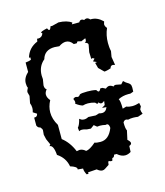

<svg xmlns="http://www.w3.org/2000/svg" viewBox="-93 -655 631 734"><g transform="rotate(-15 222.0 -288.0)"><path d="M160.2 5.4Q152.8 -8.3 152.8 -17.6V-19.5L131.8 -21.5L132.3 -23.4Q132.3 -32.7 106.9 -40.5Q100.6 -75.7 69.8 -95.7Q66.9 -135.3 50.8 -135.3L55.7 -141.1L45.4 -164.1L41 -183.1L42.5 -200.7Q42.5 -206.1 35.2 -213.9Q27.3 -213.9 22.5 -224.1V-255.9H24.9Q35.2 -255.9 37.1 -267.6L22.5 -276.9Q25.4 -285.2 25.4 -293.5Q25.4 -303.2 21.5 -313L26.9 -340.8L22.9 -356Q22.9 -362.3 28.8 -372.6Q25.4 -378.9 25.4 -391.1Q25.4 -412.1 45.4 -430.7V-467.8Q61 -469.2 67.9 -473.1V-482.4L62.5 -481.9Q73.2 -519 109.4 -533.7L111.3 -544.4L116.2 -543.9Q130.4 -543.9 136.2 -558.6L132.3 -562.5Q132.3 -567.4 158.2 -572.8Q162.1 -564.5 165 -564.5Q169.4 -564.5 173.3 -577.1L179.7 -576.7L206.5 -583.5Q240.2 -582.5 257.8 -568.8L253.9 -563H283.2Q287.6 -570.8 293.9 -570.8Q298.3 -570.8 303.7 -566.9Q308.6 -570.3 313.5 -570.3Q320.8 -570.3 326.7 -563H330.6Q355 -563 376 -542L373 -531.7Q373 -522.9 380.4 -515.1Q368.7 -488.8 368.7 -458.5Q368.7 -450.7 369.4 -442.4Q370.1 -434.1 372.1 -425.8L368.2 -403.3L373.5 -370.6L364.7 -372.6Q355.5 -372.6 353.5 -362.3Q335.9 -356.4 327.6 -356.4L307.6 -376L301.8 -397.5L309.6 -398.9L295.4 -405.3L303.7 -414.1L297.4 -418L291.5 -416L290.5 -442.9L295.9 -471.7Q295.9 -479.5 283.2 -481.9Q290 -484.4 290 -493.2Q290 -495.6 289.6 -498.5L272.5 -491.2L257.8 -494.6L253.4 -488.3H241.7Q230 -504.9 213.9 -504.9Q201.2 -504.9 186 -494.6L167.5 -496.1Q127.4 -496.1 117.7 -461.4Q91.8 -439.9 91.8 -403.8L92.8 -389.2L88.9 -365.7Q88.9 -352.5 96.7 -348.1Q88.4 -338.4 88.4 -329.1Q88.4 -316.9 99.1 -304.7Q86.9 -282.2 86.9 -258.8Q86.9 -232.4 103 -205.6V-149.4Q130.9 -127.9 146.5 -89.8L157.7 -91.8Q170.4 -91.8 181.6 -81.5Q196.3 -82.5 220.7 -104Q227.1 -100.6 244.1 -100.6Q277.3 -100.6 293.5 -142.6Q293 -159.2 283.7 -159.2Q281.7 -159.2 279.3 -158.2Q268.1 -161.1 257.3 -161.1Q251.5 -161.1 246.1 -160.2L234.9 -169.4L221.2 -159.2L205.6 -160.2Q194.3 -164.1 186.5 -164.1Q179.7 -164.1 175.3 -161.1L173.8 -175.3Q181.6 -183.1 187.5 -207L195.3 -201.7Q200.2 -199.7 205.6 -199.7Q214.4 -199.7 223.6 -204.6L252 -203.1L266.1 -207.5Q272.5 -205.6 277.8 -205.6Q293.5 -205.6 299.8 -223.1L282.7 -224.6L295.4 -232.4L297.4 -248.5L289.6 -243.2Q287.1 -242.2 285.2 -242.2Q279.3 -242.2 274.9 -249Q272.9 -244.6 270.5 -244.6Q267.1 -244.6 262.2 -251Q248 -255.4 234.9 -255.4Q223.6 -255.4 214.4 -252.4Q201.7 -255.9 187.5 -267.1Q189.5 -269 189.5 -272.9Q189.5 -277.8 185.5 -286.1Q191.4 -291 196.3 -291Q198.7 -291 201.2 -290Q202.6 -289.1 204.1 -289.1Q209.5 -289.1 214.4 -296.4Q220.7 -299.8 244.6 -299.8Q252.9 -299.8 261.7 -299.1Q270.5 -298.3 278.8 -296.4Q283.2 -288.6 287.1 -288.6Q291.5 -288.6 295.4 -298.3H303.7L315.9 -292Q324.2 -298.8 330.6 -298.8Q338.4 -298.8 346.7 -292Q348.6 -296.4 356.4 -296.4L377 -292.5L386.7 -303.2Q396 -293.9 401.6 -291.3Q407.2 -288.6 410.9 -283.9Q414.6 -279.3 414.6 -270L414.1 -253.9Q402.3 -249 399.4 -249Q398.9 -249 398.9 -249.5H392.6Q371.1 -249.5 353 -240.2Q358.4 -231.9 358.4 -201.2L373.5 -205.6Q383.8 -201.2 396.5 -201.2Q409.7 -201.2 424.8 -206.1L427.7 -191.9L422.4 -181.6V-180.2Q422.4 -172.9 426.8 -163.1L406.7 -156.2Q396.5 -157.7 387.7 -157.7Q376.5 -157.7 367.2 -155.3Q363.3 -157.7 359.4 -157.7Q352.5 -157.7 347.7 -149.4Q347.7 -124.5 352.5 -117.2L344.7 -81.5Q355 -72.8 355 -66.4Q355 -60.5 345.7 -57.1L344.7 -33.7Q333 -26.4 321.8 -26.4Q306.2 -26.4 291 -40H280.8Q278.8 -29.3 271 -29.3L268.6 -19.5Q266.6 -19 264.6 -19Q259.3 -19 256.3 -21.5H254.9Q251.5 -21.5 250.5 -7.8L233.4 3.4Q228.5 6.8 222.7 6.8Q213.4 6.8 202.1 -2.9L167.5 -0.5V5.4Z"/></g></svg>

Font: Truetypewriter PolyglOTT
Style: Regular
Weight: 400
Designer: Sergey Beatoff a.k.a. Sam_T
Version: Version 3.76